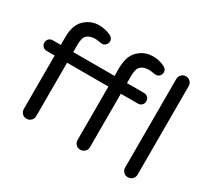

<svg xmlns="http://www.w3.org/2000/svg" viewBox="-144 -977 1326 1219"><g transform="rotate(30 519.0 -367.5)"><path d="M951 -689V-40Q951 -21 937.5 -8Q924 5 905 5Q886 5 873 -8Q860 -21 860 -40V-689Q860 -708 873 -721.5Q886 -735 905 -735Q924 -735 937.5 -721.5Q951 -708 951 -689ZM684 -653Q643 -653 622.5 -634Q602 -615 602 -565V-510H727Q744 -510 755 -499Q766 -488 766 -471Q766 -454 755 -443Q744 -432 727 -432H602V-40Q602 -21 588.5 -8Q575 5 556 5Q537 5 524 -8Q511 -21 511 -40V-432H208V-40Q208 -21 194.5 -8Q181 5 162 5Q143 5 130 -8Q117 -21 117 -40V-432H58Q42 -432 30.5 -443Q19 -454 19 -471Q19 -488 30.5 -499Q42 -510 58 -510H117V-568Q117 -655 161.5 -697.5Q206 -740 267 -740Q314 -740 354 -720Q377 -708 377 -685Q377 -670 366 -658.5Q355 -647 340 -647Q332 -647 316 -650Q300 -653 290 -653Q249 -653 228.5 -634Q208 -615 208 -565V-510H511V-568Q511 -655 555.5 -697.5Q600 -740 661 -740Q708 -740 748 -720Q771 -708 771 -685Q771 -670 760 -658.5Q749 -647 734 -647Q726 -647 710 -650Q694 -653 684 -653Z"/></g></svg>

Font: Varela Round
Style: Regular
Weight: 400
Designer: Joe Prince
Foundry: Joe Prince
Version: Version 1.000